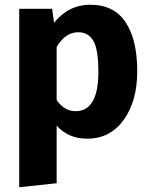

<svg xmlns="http://www.w3.org/2000/svg" viewBox="-20 -568 631 810"><path d="M361 -548Q461 -548 510 -474Q559 -400 559 -267Q559 -142 502 -62.5Q445 17 348 17Q268 17 219 -38V205L61 222V-531H200L208 -472Q269 -548 361 -548ZM299 -99Q395 -99 395 -265Q395 -359 374 -395.5Q353 -432 310 -432Q256 -432 219 -370V-146Q251 -99 299 -99Z"/></svg>

Font: Fira Sans
Style: Bold
Weight: 700
Designer: bBox Type GmbH & Carrois Corporate GbR & Edenspiekermann AG
Foundry: bBox Type GmbH & Carrois Corporate GbR & Edenspiekermann AG
Version: Version 4.301;PS 004.301;hotconv 1.0.88;makeotf.lib2.5.64775